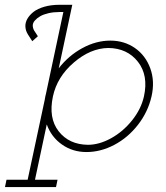

<svg xmlns="http://www.w3.org/2000/svg" viewBox="-62 -610 681 790"><path d="M392.1 -442.9Q449.2 -442.9 493.2 -412.4Q537.1 -381.8 556.4 -328.6Q575.7 -275.4 561.5 -213.4Q546.9 -149.4 505.6 -96.4Q464.4 -43.5 408.2 -13.9Q352.1 15.6 293.9 15.6Q236.8 15.6 192.9 -15.4Q148.9 -46.4 130.4 -98.1L82 129.4H174.8L168.5 159.7H-41.5L-35.2 129.4H51.8L122.1 -199.7Q122.6 -205.1 124.5 -213.4Q125 -214.8 125.7 -218.5Q126.5 -222.2 127 -223.6L198.7 -560.5H182.6Q158.2 -560.5 137.5 -555.7Q116.7 -550.8 103.5 -543.2Q90.3 -535.6 81.5 -525.6Q72.8 -515.6 72.8 -505.4Q72.8 -495.1 78.1 -484.9L93.8 -460.9L70.8 -440.4L53.2 -467.8Q43.5 -482.9 42.5 -499.8Q41.5 -516.6 50.5 -532.5Q59.6 -548.3 76.2 -561.3Q92.8 -574.2 120.6 -582.3Q148.4 -590.3 182.6 -590.3H235.4L179.7 -329.1Q220.2 -381.3 276.9 -412.1Q333.5 -442.9 392.1 -442.9ZM530.3 -213.4Q549.3 -299.8 505.6 -355.7Q461.9 -411.6 383.8 -412.6Q310.1 -411.6 241.5 -352.5Q172.9 -293.5 155.8 -213.4Q136.7 -124.5 179.4 -69.8Q222.2 -15.1 299.8 -14.2Q346.2 -14.2 395.3 -41.3Q444.3 -68.4 481.4 -114.7Q518.6 -161.1 530.3 -213.4Z"/></svg>

Font: Compagnon Light Italic
Style: Regular
Weight: 400
Italic angle: -12°
Designer: Valentin Papon
Foundry: Velvetyne Type Foundry
Version: Version 1.000;PS 001.000;hotconv 1.0.88;makeotf.lib2.5.64775